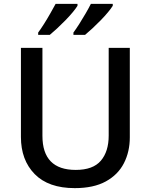

<svg xmlns="http://www.w3.org/2000/svg" viewBox="-20 -961 779 991"><path d="M650 -252Q650 -178 619.5 -118.5Q589 -59 526 -24.5Q463 10 366 10Q230 10 159 -62.5Q88 -135 88 -254V-714H199V-260Q199 -172 242 -128Q285 -84 371 -84Q460 -84 500.5 -131.5Q541 -179 541 -261V-714H650ZM562 -931Q554 -918 537.5 -898Q521 -878 499.5 -856Q478 -834 457 -814.5Q436 -795 419 -781H359V-793Q373 -812 389.5 -838Q406 -864 422 -891.5Q438 -919 449 -941H562ZM380 -931Q372 -918 355.5 -898Q339 -878 317.5 -856Q296 -834 275 -814.5Q254 -795 237 -781H177V-793Q191 -812 207.5 -838Q224 -864 239.5 -891.5Q255 -919 267 -941H380Z"/></svg>

Font: Noto Sans Javanese Medium
Style: Regular
Weight: 500
Version: Version 2.004